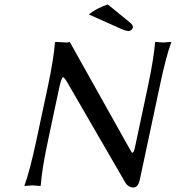

<svg xmlns="http://www.w3.org/2000/svg" viewBox="-20 -837 793 867"><path d="M466.8 -816.9 569.8 -732.9Q582 -721.2 580.1 -711.9Q574.7 -699.2 562 -696.8Q545.9 -697.3 521.5 -709L380.9 -772Q418.9 -801.3 466.8 -816.9ZM195.8 -444.8Q223.1 -574.2 228 -645L230.5 -647.9Q232.4 -647.9 281.2 -645Q281.2 -645 295.4 -647L543.9 -203.1Q573.2 -150.9 574.2 -149.4Q581.1 -142.1 586.9 -161.1Q588.9 -168.5 590.8 -178.2L647.5 -444.8Q674.8 -574.2 680.2 -645L682.6 -647.9Q684.6 -647.9 717.3 -645L752.9 -647.9V-645Q728.5 -577.6 700.7 -444.8L610.4 -21Q602.5 8.8 583 9.8Q557.6 8.8 544.9 -14.2L289.6 -455.1Q271 -488.3 264.6 -488.3Q257.3 -486.3 247.1 -439L196.3 -200.2Q168.9 -70.8 164.1 0L161.6 2.9Q159.7 2.9 127 0L91.3 2.9L90.8 0Q115.2 -67.4 143.6 -200.2Z"/></svg>

Font: Linux Biolinum Capitals O
Style: Italic Samll Caps
Weight: 400
Italic angle: -12°
Designer: Philipp H. Poll
Foundry: Philipp H. Poll
Version: Version 0.6.2